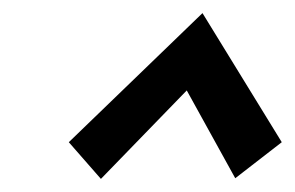

<svg xmlns="http://www.w3.org/2000/svg" viewBox="-20 -686 450 293"><path d="M134 -413 85 -469 289 -666 410 -469 339 -414 265 -548Z"/></svg>

Font: Ysabeau Office SemiBold
Style: Italic
Weight: 600
Italic angle: -12°
Designer: Christian Thalmann (Catharsis Fonts)
Version: Version 2.001;gftools[0.9.30]; featfreeze: tnum,lnum,ss02